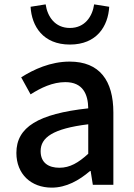

<svg xmlns="http://www.w3.org/2000/svg" viewBox="-20 -846 615 879"><path d="M217 13C283 13 342 -20 392 -63H395L405 0H499V-331C499 -477 436 -564 299 -564C211 -564 134 -528 77 -492L120 -414C167 -444 221 -470 279 -470C360 -470 383 -414 384 -350C155 -325 55 -264 55 -146C55 -49 122 13 217 13ZM252 -78C203 -78 166 -100 166 -154C166 -216 221 -257 384 -277V-142C339 -101 300 -78 252 -78ZM300 -642C423 -642 475 -726 480 -815L411 -826C403 -771 369 -718 300 -718C231 -718 197 -771 189 -826L120 -815C125 -726 177 -642 300 -642Z"/></svg>

Font: Genne Gothic Medium
Style: Regular
Weight: 500
Designer: Ryoko NISHIZUKA (kana & ideographs); Paul D. Hunt (Latin, Greek & Cyrillic); Wenlong ZHANG (bopomofo); Sandoll Communica
Foundry: Adobe Systems Incorporated
Version: Version 1.004;PS 1.004;hotconv 16.6.51;makeotf.lib2.5.65220